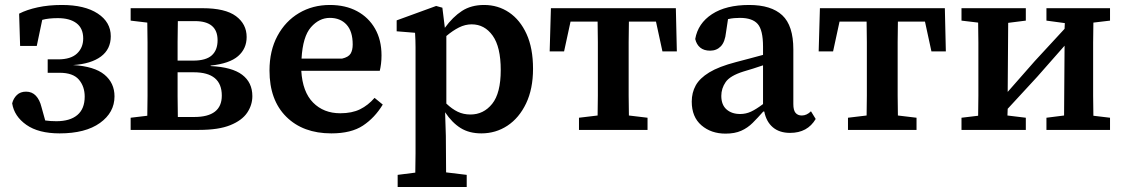

<svg xmlns="http://www.w3.org/2000/svg" viewBox="-20 -523 4526 773"><path d="M220 14Q135 14 86 -20.5Q37 -55 29 -107Q34 -127 48 -140.5Q62 -154 85 -154Q109 -154 124.5 -137.5Q140 -121 147 -92L162 -38Q183 -35 207 -35Q262 -35 291.5 -60Q321 -85 321 -134Q321 -175 297.5 -202.5Q274 -230 220 -230H172V-284H214Q265 -284 290 -307.5Q315 -331 315 -368Q315 -409 288 -429.5Q261 -450 213 -450Q175 -450 150 -443L128 -338H61L57 -468Q88 -484 132 -493.5Q176 -503 229 -503Q321 -503 373.5 -468.5Q426 -434 426 -377Q426 -325 386.5 -295.5Q347 -266 274 -261Q360 -256 400.5 -222.5Q441 -189 441 -135Q441 -70 382.5 -28Q324 14 220 14Z M695 -215Q695 -178 695 -134.5Q695 -91 696 -52H762Q873 -52 873 -138Q873 -232 760 -232H695ZM506 0V-49L573 -57Q574 -95 574 -137.5Q574 -180 574 -215V-274Q574 -309 574 -351.5Q574 -394 573 -432L506 -440V-490H795Q887 -490 930 -458Q973 -426 973 -374Q973 -327 938.5 -297Q904 -267 828 -259V-257Q914 -253 955 -222Q996 -191 996 -136Q996 -100 975 -69Q954 -38 907 -19Q860 0 782 0ZM765 -438H696Q695 -399 695 -354.5Q695 -310 695 -279H758Q809 -279 832.5 -300Q856 -321 856 -361Q856 -438 765 -438Z M1308 -451Q1265 -451 1232 -413.5Q1199 -376 1194 -287H1357Q1383 -293 1391.5 -307Q1400 -321 1400 -344Q1400 -397 1375 -424Q1350 -451 1308 -451ZM1314 14Q1200 14 1132.5 -53Q1065 -120 1065 -239Q1065 -319 1097 -378.5Q1129 -438 1184 -470.5Q1239 -503 1308 -503Q1371 -503 1417.5 -478Q1464 -453 1490 -407.5Q1516 -362 1516 -300Q1516 -282 1514 -266Q1512 -250 1509 -238H1193Q1198 -153 1240.5 -110Q1283 -67 1350 -67Q1397 -67 1429.5 -83Q1462 -99 1488 -129L1521 -102Q1489 -49 1441.5 -17.5Q1394 14 1314 14Z M1879 -425Q1853 -425 1828 -412.5Q1803 -400 1777 -378V-106Q1800 -84 1823 -73Q1846 -62 1874 -62Q1927 -62 1961.5 -105Q1996 -148 1996 -241Q1996 -334 1963.5 -379.5Q1931 -425 1879 -425ZM1918 14Q1869 14 1834.5 -7.5Q1800 -29 1772 -71L1775 24Q1775 59 1775.5 96Q1776 133 1776 171L1859 181V230H1581V181L1652 172Q1653 132 1653 94.5Q1653 57 1653 20V-267Q1653 -305 1653 -332.5Q1653 -360 1651 -391L1577 -397V-441L1736 -499L1761 -492L1771 -411Q1803 -455 1840 -479Q1877 -503 1929 -503Q1985 -503 2029.5 -473Q2074 -443 2100 -386Q2126 -329 2126 -246Q2126 -165 2098 -106.5Q2070 -48 2023 -17Q1976 14 1918 14Z M2193 -316 2198 -490H2701L2705 -316H2647L2621 -436H2512Q2511 -397 2511 -353.5Q2511 -310 2511 -274V-215Q2511 -180 2511 -138Q2511 -96 2512 -58L2587 -49V0H2311V-49L2386 -58Q2387 -96 2387 -138Q2387 -180 2387 -215V-274Q2387 -310 2387 -353.5Q2387 -397 2386 -436H2277L2251 -316Z M3161 12Q3118 12 3091.5 -10.5Q3065 -33 3057 -74H3053Q3031 -49 3010.5 -28.5Q2990 -8 2964 3.5Q2938 15 2901 15Q2843 15 2804 -18.5Q2765 -52 2765 -114Q2765 -150 2781 -179Q2797 -208 2835.5 -231.5Q2874 -255 2943 -273Q2971 -280 2998 -287.5Q3025 -295 3052 -302V-335Q3052 -402 3030.5 -426.5Q3009 -451 2959 -451Q2947 -451 2935.5 -450Q2924 -449 2911 -446L2903 -393Q2899 -354 2882 -336.5Q2865 -319 2839 -319Q2814 -319 2799 -331.5Q2784 -344 2779 -366Q2790 -429 2846.5 -466Q2903 -503 2996 -503Q3085 -503 3129.5 -461.5Q3174 -420 3174 -324V-104Q3174 -79 3183 -68.5Q3192 -58 3208 -58Q3228 -58 3245 -75L3264 -44Q3231 12 3161 12ZM2884 -137Q2884 -101 2905 -82.5Q2926 -64 2960 -64Q2983 -64 3003.5 -73.5Q3024 -83 3052 -104V-260Q3032 -253 3012.5 -247Q2993 -241 2973 -235Q2919 -218 2901.5 -192.5Q2884 -167 2884 -137Z M3276 -316 3281 -490H3784L3788 -316H3730L3704 -436H3595Q3594 -397 3594 -353.5Q3594 -310 3594 -274V-215Q3594 -180 3594 -138Q3594 -96 3595 -58L3670 -49V0H3394V-49L3469 -58Q3470 -96 3470 -138Q3470 -180 3470 -215V-274Q3470 -310 3470 -353.5Q3470 -397 3469 -436H3360L3334 -316Z M4193 -440V-490H4449V-440L4382 -432Q4381 -394 4381 -351.5Q4381 -309 4381 -274V-215Q4381 -180 4381 -137.5Q4381 -95 4382 -57L4449 -49V0H4193V-49L4264 -58L4266 -339L4156 -214L4037 -85L4036 -58L4110 -49V0H3851V-49L3918 -57Q3919 -95 3919 -137.5Q3919 -180 3919 -215V-274Q3919 -309 3919 -351.5Q3919 -394 3918 -432L3851 -440V-490H4110V-440L4039 -431L4037 -153L4146 -277L4266 -407L4267 -430Z"/></svg>

Font: Source Serif 4 SmText Semibold
Style: Regular
Weight: 600
Designer: Frank Grießhammer
Foundry: Adobe
Version: Version 4.005;hotconv 1.1.0;makeotfexe 2.6.0